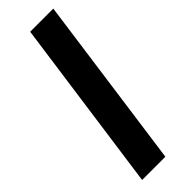

<svg xmlns="http://www.w3.org/2000/svg" viewBox="-300 -831 957 957"><g transform="rotate(-45 178.5 -352.5)"><path d="M336 -811H173L45 106H209Z"/></g></svg>

Font: Fira Sans ExtraBold
Style: Italic
Weight: 800
Italic angle: -8°
Designer: bBox Type GmbH & Carrois Corporate GbR & Edenspiekermann AG
Foundry: bBox Type GmbH & Carrois Corporate GbR & Edenspiekermann AG
Version: Version 4.301;PS 004.301;hotconv 1.0.88;makeotf.lib2.5.64775